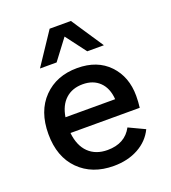

<svg xmlns="http://www.w3.org/2000/svg" viewBox="-136 -842 851 954"><g transform="rotate(-20 289.0 -365.0)"><path d="M460.9 -570.8H373L292 -678.2L210.9 -570.8H123L235.8 -740.2H348.1ZM303.2 9.8Q189.5 9.8 120.1 -59.8Q50.8 -129.4 50.8 -250Q50.8 -370.6 118.9 -440.2Q187 -509.8 296.9 -509.8Q402.8 -509.8 464.4 -445.3Q525.9 -380.9 525.9 -279.8Q525.9 -248 522 -217.8H155.8Q163.1 -148.9 200.9 -112.1Q238.8 -75.2 300.8 -75.2Q393.1 -75.2 431.2 -147L516.1 -106.9Q489.7 -51.8 433.6 -21Q377.4 9.8 303.2 9.8ZM159.2 -299.8H421.9Q417.5 -359.4 383.8 -392.1Q350.1 -424.8 294.9 -424.8Q239.7 -424.8 204.3 -392.6Q168.9 -360.4 159.2 -299.8Z"/></g></svg>

Font: Work Sans Medium
Style: Regular
Weight: 500
Designer: Wei Huang
Foundry: Wei Huang
Version: Version 2.012